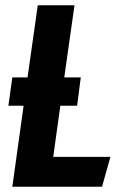

<svg xmlns="http://www.w3.org/2000/svg" viewBox="-20 -712 464 732"><path d="M401 -114 369 0H27L70 -309H12L27 -417H85L124 -692H264L225 -417H288L274 -309H210L183 -114Z"/></svg>

Font: Fira Sans Compressed SemiBold
Style: Italic
Weight: 600
Width: 1
Italic angle: -8°
Designer: bBox Type GmbH & Carrois Corporate GbR & Edenspiekermann AG
Foundry: bBox Type GmbH & Carrois Corporate GbR & Edenspiekermann AG
Version: Version 4.301